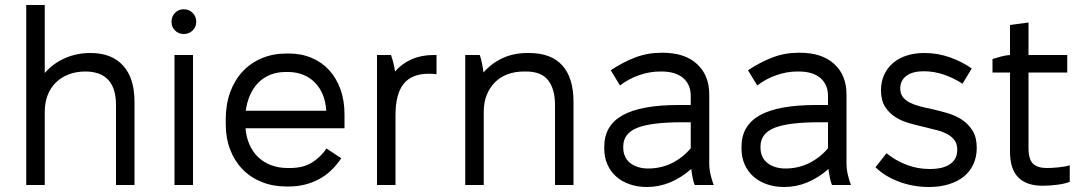

<svg xmlns="http://www.w3.org/2000/svg" viewBox="-20 -740 4329 768"><path d="M85 0H159V-293Q159 -329 170.5 -359Q182 -389 203.5 -410Q225 -431 255 -442.5Q285 -454 321 -454Q382 -454 413 -420.5Q444 -387 444 -320V0H518V-333Q518 -427 472.5 -477.5Q427 -528 342 -528Q286 -528 239 -507Q192 -486 159 -448V-720H85Z M678 0H752V-520H678ZM715 -604Q736 -604 750.5 -618Q765 -632 765 -653Q765 -674 750.5 -688.5Q736 -703 715 -703Q694 -703 680 -688.5Q666 -674 666 -653Q666 -632 680 -618Q694 -604 715 -604Z M1126 6H1134Q1169 6 1199 -1.5Q1229 -9 1255.5 -23Q1282 -37 1304.5 -58.5Q1327 -80 1345 -107L1286 -146Q1264 -113 1229 -90.5Q1194 -68 1140 -68H1130Q1094 -68 1064 -79.5Q1034 -91 1012.5 -111.5Q991 -132 978 -161.5Q965 -191 962 -227H1358V-283Q1358 -338 1342 -382.5Q1326 -427 1297 -459Q1268 -491 1226.5 -508.5Q1185 -526 1135 -526H1127Q1072 -526 1027 -507Q982 -488 950 -453.5Q918 -419 900.5 -370.5Q883 -322 883 -263V-244Q883 -188 900.5 -142Q918 -96 950 -63Q982 -30 1027 -12Q1072 6 1126 6ZM963 -297Q968 -333 981 -361.5Q994 -390 1014 -410Q1034 -430 1061.5 -441Q1089 -452 1122 -452H1132Q1165 -452 1192.5 -441Q1220 -430 1240 -409.5Q1260 -389 1271.5 -360.5Q1283 -332 1285 -297Z M1488 0H1562V-279Q1562 -321 1570 -352.5Q1578 -384 1594.5 -404.5Q1611 -425 1636 -435Q1661 -445 1695 -445Q1703 -445 1712 -444.5Q1721 -444 1726 -443V-520H1714Q1666 -520 1627 -503Q1588 -486 1560 -454Q1558 -471 1553.5 -488.5Q1549 -506 1544 -520H1488Z M1841 0H1915V-293Q1915 -331 1927 -360.5Q1939 -390 1960 -411Q1981 -432 2010.5 -443Q2040 -454 2076 -454H2084Q2145 -454 2172.5 -419Q2200 -384 2200 -320V0H2274V-333Q2274 -428 2229.5 -478Q2185 -528 2096 -528H2089Q2035 -528 1990.5 -507.5Q1946 -487 1914 -450Q1912 -467 1908 -486.5Q1904 -506 1899 -520H1841Z M2568 8Q2616 8 2660.5 -10.5Q2705 -29 2745 -64Q2747 -47 2750.5 -29Q2754 -11 2759 0H2835Q2828 -17 2822.5 -40.5Q2817 -64 2817 -85V-362Q2817 -439 2768 -484Q2719 -529 2631 -529H2625Q2570 -529 2520.5 -510Q2471 -491 2423 -459L2460 -398Q2493 -424 2535.5 -439Q2578 -454 2620 -454H2626Q2682 -454 2712.5 -428Q2743 -402 2743 -356V-320H2695Q2544 -320 2470.5 -279Q2397 -238 2397 -153V-146Q2397 -111 2409.5 -82.5Q2422 -54 2444.5 -34Q2467 -14 2498.5 -3Q2530 8 2568 8ZM2572 -66Q2550 -66 2531.5 -72Q2513 -78 2500 -88.5Q2487 -99 2480 -114.5Q2473 -130 2473 -149V-154Q2473 -206 2528.5 -228.5Q2584 -251 2710 -251H2743V-147Q2712 -110 2668.5 -88Q2625 -66 2572 -66Z M3117 8Q3165 8 3209.5 -10.5Q3254 -29 3294 -64Q3296 -47 3299.5 -29Q3303 -11 3308 0H3384Q3377 -17 3371.5 -40.5Q3366 -64 3366 -85V-362Q3366 -439 3317 -484Q3268 -529 3180 -529H3174Q3119 -529 3069.5 -510Q3020 -491 2972 -459L3009 -398Q3042 -424 3084.5 -439Q3127 -454 3169 -454H3175Q3231 -454 3261.5 -428Q3292 -402 3292 -356V-320H3244Q3093 -320 3019.5 -279Q2946 -238 2946 -153V-146Q2946 -111 2958.5 -82.5Q2971 -54 2993.5 -34Q3016 -14 3047.5 -3Q3079 8 3117 8ZM3121 -66Q3099 -66 3080.5 -72Q3062 -78 3049 -88.5Q3036 -99 3029 -114.5Q3022 -130 3022 -149V-154Q3022 -206 3077.5 -228.5Q3133 -251 3259 -251H3292V-147Q3261 -110 3217.5 -88Q3174 -66 3121 -66Z M3696 8Q3740 8 3775.5 -3Q3811 -14 3835.5 -34Q3860 -54 3873.5 -83Q3887 -112 3887 -149Q3887 -190 3870.5 -217Q3854 -244 3828 -261Q3802 -278 3770 -287.5Q3738 -297 3706 -304Q3681 -309 3658.5 -315Q3636 -321 3618.5 -330Q3601 -339 3591 -352.5Q3581 -366 3581 -386Q3581 -403 3587.5 -415.5Q3594 -428 3606 -437Q3618 -446 3635.5 -450.5Q3653 -455 3675 -455Q3716 -455 3755.5 -441.5Q3795 -428 3830 -405L3867 -466Q3829 -493 3780 -510.5Q3731 -528 3678 -528Q3638 -528 3606 -517.5Q3574 -507 3551.5 -487.5Q3529 -468 3516.5 -440.5Q3504 -413 3504 -379Q3504 -339 3520 -313.5Q3536 -288 3561 -272Q3586 -256 3618 -247Q3650 -238 3681 -231Q3706 -225 3729 -219Q3752 -213 3770 -203Q3788 -193 3798.5 -178.5Q3809 -164 3809 -141Q3809 -122 3802 -108Q3795 -94 3781 -84Q3767 -74 3746.5 -69Q3726 -64 3699 -64Q3675 -64 3652.5 -68Q3630 -72 3608.5 -80Q3587 -88 3566.5 -99.5Q3546 -111 3526 -127L3482 -71Q3520 -34 3576.5 -13Q3633 8 3696 8Z M4152 3Q4177 3 4209 -1Q4241 -5 4259 -13V-79Q4251 -76 4238.5 -74Q4226 -72 4213 -70.5Q4200 -69 4187.5 -68.5Q4175 -68 4166 -68Q4131 -68 4112.5 -85Q4094 -102 4094 -149V-450H4249V-520H4094V-650L4020 -640V-520Q4003 -519 3984.5 -514Q3966 -509 3950 -504V-450H4020V-134Q4020 -99 4028 -73.5Q4036 -48 4052.5 -31Q4069 -14 4093.5 -5.5Q4118 3 4152 3Z"/></svg>

Font: Fixel Variable
Style: Regular
Weight: 100
Width: 3
Designer: AlfaBravo + MacPaw
Foundry: Kyrylo Tkachov, Marchela Mozhyna, Serhii Makarenko, Maria Weinstein, Zakhar Kryvoshyya
Version: Version 1.211